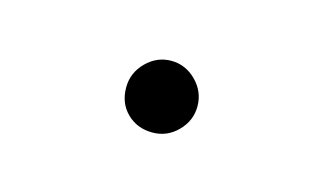

<svg xmlns="http://www.w3.org/2000/svg" viewBox="-29 -124 301 178"><g transform="rotate(15 121.0 -34.5)"><path d="M86.9 -34.2Q86.9 -48.3 97.2 -58.6Q107.4 -68.8 121.1 -68.8Q134.8 -68.8 145 -58.6Q155.3 -48.3 155.3 -34.2Q155.3 -20.5 145.3 -10.3Q135.3 0 121.1 0Q106.4 0 96.7 -9.5Q86.9 -19 86.9 -34.2Z"/></g></svg>

Font: Vazirmatn RD Thin
Style: Regular
Weight: 100
Designer: Saber Rastikerdar
Foundry: Saber Rastikerdar
Version: Version 32.102